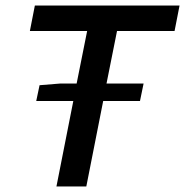

<svg xmlns="http://www.w3.org/2000/svg" viewBox="-20 -674 669 694"><path d="M111 -309 123 -366 197 -372H257L295 -562H88L106 -654H629L611 -562H403L365 -372H499L486 -309H353L292 0H184L245 -309Z"/></svg>

Font: Source Code Pro Semibold
Style: Italic
Weight: 600
Italic angle: -11°
Monospace: yes
Designer: Paul D. Hunt, Teo Tuominen
Foundry: Adobe Systems Incorporated
Version: Version 1.050;PS 1.000;hotconv 16.6.51;makeotf.lib2.5.65220